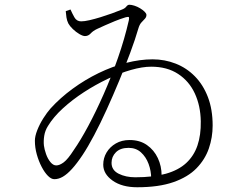

<svg xmlns="http://www.w3.org/2000/svg" viewBox="-20 -770 1040 809"><path d="M558 19Q494 19 454.5 -9Q415 -37 415 -76Q415 -104 429 -127.5Q443 -151 468 -165.5Q493 -180 526 -180Q569 -180 599 -159Q629 -138 645 -104Q661 -70 661 -30L617 -18Q617 -50 606 -79.5Q595 -109 574 -128Q553 -147 522 -147Q487 -147 468.5 -128.5Q450 -110 450 -84Q450 -53 480 -38Q510 -23 550 -23Q626 -23 679 -38Q732 -53 764.5 -83Q797 -113 812 -157Q827 -201 826 -259Q825 -324 801 -376Q777 -428 730.5 -458.5Q684 -489 617 -489Q580 -489 532.5 -475.5Q485 -462 433.5 -437.5Q382 -413 333.5 -381.5Q285 -350 245 -313.5Q205 -277 182 -239Q170 -220 166.5 -198.5Q163 -177 165 -157Q167 -141 174 -121Q181 -101 192.5 -87Q204 -73 217 -73Q231 -73 248.5 -86Q266 -99 291 -138Q319 -178 351.5 -238.5Q384 -299 416.5 -372.5Q449 -446 477 -526Q505 -606 523 -685Q525 -696 522.5 -698Q520 -700 509 -697Q486 -690 464 -681Q442 -672 423 -663.5Q404 -655 389 -648Q372 -640 362 -629Q352 -618 338 -618Q329 -618 314.5 -626.5Q300 -635 287 -647.5Q274 -660 268 -671Q262 -683 260 -696.5Q258 -710 257 -723L277 -730Q284 -714 293.5 -697Q303 -680 322 -680Q336 -680 357.5 -685Q379 -690 403.5 -697.5Q428 -705 451.5 -713.5Q475 -722 492 -729Q506 -734 512 -742Q518 -750 525 -750Q534 -750 546.5 -746Q559 -742 570.5 -735Q582 -728 589.5 -720.5Q597 -713 597 -707Q597 -698 590.5 -691Q584 -684 576 -675.5Q568 -667 563 -650Q550 -605 529 -548.5Q508 -492 482.5 -430.5Q457 -369 430 -309.5Q403 -250 376.5 -200Q350 -150 328 -117Q304 -81 283.5 -58.5Q263 -36 245 -25.5Q227 -15 209 -15Q196 -15 182 -29Q168 -43 155.5 -67Q143 -91 135 -119.5Q127 -148 127 -177Q127 -196 137 -221.5Q147 -247 162.5 -271.5Q178 -296 193 -313Q234 -358 286 -396Q338 -434 395.5 -462Q453 -490 511.5 -505Q570 -520 623 -520Q674 -520 720 -502Q766 -484 801 -448.5Q836 -413 856 -361Q876 -309 876 -241Q876 -191 860 -144.5Q844 -98 808 -61Q772 -24 710.5 -2.5Q649 19 558 19Z"/></svg>

Font: Noto Serif JP ExtraLight ExtraLight
Style: Regular
Weight: 250
Version: Version 2.003-H1;hotconv 1.1.1;makeotfexe 2.6.0